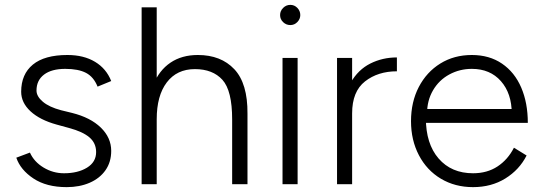

<svg xmlns="http://www.w3.org/2000/svg" viewBox="-20 -757 2226 789"><path d="M47 -109 103 -130Q120 -92 159 -68.5Q198 -45 243 -45Q300 -45 337.5 -68Q375 -91 375 -132Q375 -169 347.5 -192.5Q320 -216 264 -231L213 -245Q144 -264 105.5 -299.5Q67 -335 67 -380Q67 -452 115 -491.5Q163 -531 257 -531Q324 -531 370.5 -503Q417 -475 437 -424L381 -401Q365 -441 333.5 -457.5Q302 -474 248 -474Q192 -474 161 -450.5Q130 -427 130 -385Q130 -361 156 -339Q182 -317 231 -304L276 -293Q352 -274 394.5 -232.5Q437 -191 437 -137Q437 -91 413.5 -57.5Q390 -24 348.5 -6Q307 12 254 12Q171 12 117.5 -23.5Q64 -59 47 -109Z M562 -727H624V0H562ZM934 -266H997V0H934ZM781 -473Q707 -473 665.5 -418.5Q624 -364 624 -267H586Q586 -350 610 -409Q634 -468 680.5 -499.5Q727 -531 793 -531Q888 -531 943 -472.5Q998 -414 997 -290V-266H934Q934 -385 894 -429Q854 -473 781 -473Z M1141 -519H1203V0H1141ZM1131 -695Q1131 -712 1143.5 -724.5Q1156 -737 1173 -737Q1190 -737 1202 -724.5Q1214 -712 1214 -695Q1214 -679 1202 -666.5Q1190 -654 1173 -654Q1156 -654 1143.5 -666Q1131 -678 1131 -695Z M1611 -521V-464Q1533 -464 1480 -422.5Q1427 -381 1427 -291L1391 -284Q1391 -365 1421.5 -418Q1452 -471 1502 -496Q1552 -521 1611 -521ZM1365 -519H1427V0H1365Z M1669 -259Q1669 -338 1701 -399.5Q1733 -461 1789.5 -496Q1846 -531 1919 -531Q1991 -531 2043 -495.5Q2095 -460 2122 -397Q2149 -334 2149 -252H1706L1730 -272Q1730 -166 1782.5 -105.5Q1835 -45 1924 -45Q1982 -45 2024.5 -73Q2067 -101 2092 -150L2144 -118Q2114 -59 2056.5 -23.5Q1999 12 1924 12Q1850 12 1792 -22.5Q1734 -57 1701.5 -119Q1669 -181 1669 -259ZM1709 -309H2109L2083 -290Q2083 -373 2038.5 -423.5Q1994 -474 1919 -474Q1869 -474 1826.5 -451Q1784 -428 1759.5 -386Q1735 -344 1735 -291Z"/></svg>

Font: 寒蝉端黑体 Light
Style: Regular
Weight: 300
Designer: ChillDuanSans {Warren2060}; 
Source Han Sans {Ryoko NISHIZUKA 西塚涼子 (kana, bopomofo & ideographs); Paul D. Hunt (Latin, G
Foundry: ChillType&Adobe
Version: Version 1.300;Glyphs 3.3 (3306)